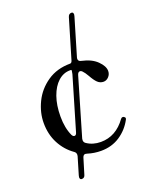

<svg xmlns="http://www.w3.org/2000/svg" viewBox="-159 -836 833 1045"><g transform="rotate(-20 257.5 -314.0)"><path d="M468 -108Q468 -104 466 -101Q439 -50 391.5 -18.5Q344 13 282 13Q242 13 204 1Q196 -1 194 -1Q183 -1 178 14L151 103Q147 121 130 121Q119 121 119 107Q119 105 121 97L151 -4Q152 -7 152 -12Q152 -25 141 -32Q94 -65 66.5 -117.5Q39 -170 39 -236Q39 -296 67.5 -355Q96 -414 152 -452.5Q208 -491 285 -491Q295 -491 299 -509L365 -731Q370 -749 386 -749Q397 -749 397 -735Q397 -733 395 -725L331 -509Q330 -506 330 -502Q330 -487 348 -484Q404 -472 435 -441.5Q466 -411 466 -383Q466 -364 453 -350Q440 -336 423 -336Q403 -336 388.5 -350Q374 -364 358 -393Q345 -416 333 -428Q327 -434 321 -434Q310 -434 305 -419L207 -85Q206 -82 206 -76Q206 -64 216 -57Q251 -33 297 -33Q385 -33 443 -114Q448 -120 453 -120Q458 -120 461 -118Q468 -114 468 -108ZM159 -124Q165 -113 173 -113Q183 -113 187 -128L277 -433Q283 -457 278 -457H271Q233 -457 202.5 -429.5Q172 -402 154.5 -352.5Q137 -303 137 -238Q137 -171 159 -124Z"/></g></svg>

Font: Shippori Mincho B1 Medium
Style: Regular
Weight: 500
Designer: FONTDASU
Foundry: FONTDASU / Google Inc. / but / Adobe
Version: Version 3.110; ttfautohint (v1.8.3)